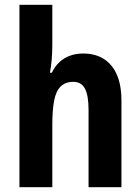

<svg xmlns="http://www.w3.org/2000/svg" viewBox="-20 -780 585 800"><path d="M198 -596Q198 -562 195.5 -532Q193 -502 188 -477H196Q209 -504 228 -521.5Q247 -539 272 -548Q297 -557 326 -557Q377 -557 412.5 -534.5Q448 -512 467 -468.5Q486 -425 486 -360V0H349V-322Q349 -382 334 -410.5Q319 -439 286 -439Q252 -439 232.5 -419.5Q213 -400 205.5 -360.5Q198 -321 198 -261V0H61V-760H198Z"/></svg>

Font: Noto Sans Khmer Condensed
Style: Bold
Weight: 700
Width: 3
Designer: Danh Hong and the Monotype Design Team
Foundry: Monotype Imaging Inc.
Version: Version 2.004